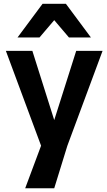

<svg xmlns="http://www.w3.org/2000/svg" viewBox="-20 -800 570 1020"><path d="M268.1 -162.1 384.8 -529.8H524.9L337.9 -25.9L268.1 200.2H113.8L198.2 -25.9L11.2 -529.8H151.9ZM189.9 -601.1H73.2L206.1 -779.8H330.1L462.9 -601.1H346.2L268.1 -692.9Z"/></svg>

Font: Cooper Hewitt
Style: Semibold
Weight: 709
Designer: Village Type and Design LLC
Foundry: Cooper Hewitt Smithsonian Design Museum
Version: 1.000